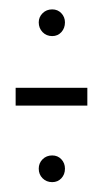

<svg xmlns="http://www.w3.org/2000/svg" viewBox="-20 -440 219 399"><path d="M12.5 -220.5H161.5V-257.5H12.5ZM88.5 -61.5Q100 -61.5 107.5 -69.5Q115 -77.5 115 -89.5Q115 -101 107.5 -109Q100 -117 88.5 -117Q76.5 -117 68.5 -109Q60.5 -101 60.5 -89.5Q60.5 -77.5 68.5 -69.5Q76.5 -61.5 88.5 -61.5ZM88.5 -365Q100 -365 107.5 -373.2Q115 -381.5 115 -393.5Q115 -404.5 107.5 -412.5Q100 -420.5 88.5 -420.5Q76.5 -420.5 68.5 -412.5Q60.5 -404.5 60.5 -393.5Q60.5 -381.5 68.5 -373.2Q76.5 -365 88.5 -365Z"/></svg>

Font: Anybody ExtraCondensed Light
Style: Regular
Weight: 300
Width: 2
Version: Version 1.113;gftools[0.9.25]